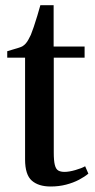

<svg xmlns="http://www.w3.org/2000/svg" viewBox="-20 -686 354 716"><path d="M169 9.5Q123.5 9.5 98.5 -12.5Q73.5 -34.5 73.5 -91.5V-471H7V-495Q14.5 -497.5 25.2 -500.5Q36 -503.5 46.5 -506.8Q57 -510 63 -513Q70.5 -517.5 76 -523.8Q81.5 -530 86 -538.5Q90.5 -547 95 -556Q99.5 -567 106 -586Q112.5 -605 119 -626.8Q125.5 -648.5 130.5 -666.5H180V-512.5H295.5V-471H180.5V-117.5Q180.5 -86.5 184.5 -70.8Q188.5 -55 197.5 -50Q206.5 -45 220.5 -45Q237.5 -45 261 -51.8Q284.5 -58.5 297.5 -66L309.5 -38.5Q296 -27 274.8 -15.8Q253.5 -4.5 226.5 2.5Q199.5 9.5 169 9.5Z"/></svg>

Font: Merriweather 120pt Medium
Style: Regular
Weight: 500
Version: Version 2.100